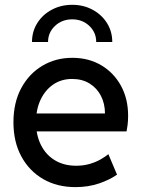

<svg xmlns="http://www.w3.org/2000/svg" viewBox="-20 -766 589 794"><path d="M292 7.8Q216.3 7.8 158.7 -25.4Q101.1 -58.6 68.4 -118.9Q35.6 -179.2 35.6 -260.3Q35.6 -341.8 67.9 -401.6Q100.1 -461.4 155.3 -494.1Q210.4 -526.9 278.8 -526.9Q346.7 -526.9 398.7 -496.1Q450.7 -465.3 480.2 -411.4Q509.8 -357.4 509.8 -287.6Q509.8 -266.6 507.6 -249Q505.4 -231.4 503.4 -222.7H111.8V-296.9H414.1Q414.1 -336.9 397.5 -369.4Q380.9 -401.9 350.3 -420.7Q319.8 -439.5 278.3 -439.5Q233.9 -439.5 200.4 -416.7Q167 -394 147.9 -353.8Q128.9 -313.5 128.9 -261.2Q128.9 -207 149.4 -166.3Q169.9 -125.5 207.3 -103Q244.6 -80.6 294.9 -80.6Q324.7 -80.6 350.1 -87.9Q375.5 -95.2 395.3 -106.4Q415 -117.7 428.2 -128.4L463.9 -43.9Q434.1 -22.5 389.4 -7.3Q344.7 7.8 292 7.8ZM278.8 -746.1Q325.2 -746.1 362.8 -725.8Q400.4 -705.6 422.4 -670.7Q444.3 -635.7 444.3 -592.3H377.9Q377.9 -631.8 349.4 -658.9Q320.8 -686 278.8 -686Q236.3 -686 207.5 -658.9Q178.7 -631.8 178.7 -592.3H112.3Q112.3 -635.7 134.3 -670.7Q156.2 -705.6 194.1 -725.8Q231.9 -746.1 278.8 -746.1Z"/></svg>

Font: Reddit Sans Medium
Style: Regular
Weight: 500
Designer: Stephen Hutchings
Foundry: Reddit
Version: Version 1.014